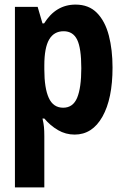

<svg xmlns="http://www.w3.org/2000/svg" viewBox="-20 -576 540 836"><path d="M45 240V-546H144L165 -474H172Q223 -556 309 -556Q367 -556 402.5 -519.5Q438 -483 454 -421Q470 -359 470 -282Q470 -146 426 -68Q382 10 305 10Q266 10 232.5 -9.5Q199 -29 173 -60H165Q170 -39 171.5 -22.5Q173 -6 173 17V240ZM255 -107Q298 -107 316 -150.5Q334 -194 334 -279Q334 -366 316 -403Q298 -440 257 -440Q215 -440 194 -404Q173 -368 173 -291V-274Q173 -192 192.5 -149.5Q212 -107 255 -107Z"/></svg>

Font: Noto Sans Mono ExtraCondensed
Style: Bold
Weight: 700
Width: 2
Designer: Monotype Design Team
Foundry: Monotype Imaging Inc.
Version: Version 2.014